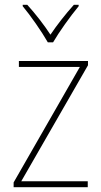

<svg xmlns="http://www.w3.org/2000/svg" viewBox="-20 -783 423 803"><path d="M180 -606H202C227 -649 274 -715 309 -757V-763H289C253 -723 218 -678 191 -638C165 -678 127 -727 94 -763H75V-757C107 -719 155 -650 180 -606ZM347 0V-25H69L348 -510V-528H59V-503H314L37 -20V0Z"/></svg>

Font: Noto Sans Hebrew SemiCondensed Thin
Style: Regular
Weight: 100
Width: 4
Designer: Monotype Design Team
Foundry: Monotype Imaging Inc.
Version: Version 2.004